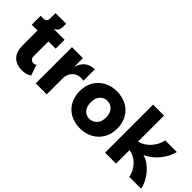

<svg xmlns="http://www.w3.org/2000/svg" viewBox="20 -1413 2092 2092"><g transform="rotate(45 1066.0 -366.5)"><path d="M300 7Q208 7 159 -43.5Q110 -94 110 -190V-421H21V-558H390V-421H279V-188Q279 -164 294.5 -150.5Q310 -137 332 -137Q342 -137 350.5 -139.5Q359 -142 367 -147L409 -23Q385 -10 358.5 -1.5Q332 7 300 7ZM65 -513V-558Q87 -558 101 -572Q115 -586 115 -608V-694H279V-634Q279 -620 272 -603.5Q265 -587 250.5 -574.5Q236 -562 216 -558Z M504 0V-558H673V0ZM647 -240 673 -423Q691 -488 736 -525.5Q781 -563 851 -563V-387Q840 -389 830 -390Q820 -391 810 -391Q773 -391 742 -373.5Q711 -356 692 -322.5Q673 -289 673 -240Z M1189 7Q1107 7 1042 -27.5Q977 -62 939.5 -127Q902 -192 902 -279Q902 -367 940 -431Q978 -495 1043.5 -530Q1109 -565 1191 -565Q1274 -565 1339.5 -530.5Q1405 -496 1443 -431.5Q1481 -367 1481 -279Q1481 -192 1442 -127Q1403 -62 1337 -27.5Q1271 7 1189 7ZM1189 -139Q1220 -139 1247.5 -154.5Q1275 -170 1292 -201Q1309 -232 1309 -279Q1309 -327 1292 -357.5Q1275 -388 1248.5 -403Q1222 -418 1191 -418Q1160 -418 1133.5 -403Q1107 -388 1090.5 -357.5Q1074 -327 1074 -279Q1074 -232 1089.5 -201Q1105 -170 1131.5 -154.5Q1158 -139 1189 -139Z M1572 0V-740H1741V-340Q1787 -350 1828.5 -381Q1870 -412 1900 -458Q1930 -504 1941 -558H2120Q2105 -496 2069 -440Q2033 -384 1985.5 -342Q1938 -300 1885 -278Q1926 -268 1965 -241Q2004 -214 2037.5 -176.5Q2071 -139 2094.5 -93.5Q2118 -48 2127 0H1946Q1937 -43 1917 -79.5Q1897 -116 1869.5 -143Q1842 -170 1809 -187Q1776 -204 1741 -209V0Z"/></g></svg>

Font: Parkinsans Light
Style: Bold
Weight: 700
Version: Version 1.000